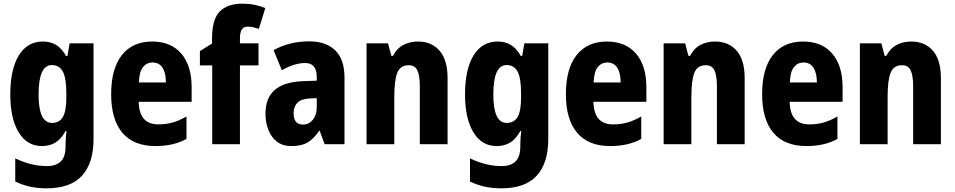

<svg xmlns="http://www.w3.org/2000/svg" viewBox="-20 -785 5200 1045"><path d="M213 -559Q254 -559 284.5 -541Q315 -523 340 -480H347L359 -549H489V-27Q489 102 426.5 171Q364 240 233 240Q138 240 63 203V77Q109 99 152 109Q195 119 235 119Q284 119 310.5 94Q337 69 337 10V3Q337 -35 342 -72H337Q313 -28 281.5 -9Q250 10 208 10Q127 10 81.5 -65Q36 -140 36 -271Q36 -408 82.5 -483.5Q129 -559 213 -559ZM262 -431Q190 -431 190 -270Q190 -116 263 -116Q303 -116 322 -148Q341 -180 341 -254V-278Q341 -360 322 -395.5Q303 -431 262 -431Z M808 -559Q910 -559 966.5 -493.5Q1023 -428 1023 -310V-231H735Q737 -108 842 -108Q883 -108 919 -118Q955 -128 995 -151V-29Q926 10 826 10Q707 10 646 -62.5Q585 -135 585 -272Q585 -412 643.5 -485.5Q702 -559 808 -559ZM810 -445Q779 -445 758.5 -420Q738 -395 736 -336H883Q883 -388 864.5 -416.5Q846 -445 810 -445Z M1387 -429H1286V0H1135V-429H1068V-507L1134 -548V-574Q1134 -680 1176 -722.5Q1218 -765 1299 -765Q1335 -765 1364.5 -759Q1394 -753 1424 -741L1389 -628Q1374 -633 1359 -636.5Q1344 -640 1327 -640Q1286 -640 1286 -578V-549H1387Z M1662 -560Q1754 -560 1804.5 -511Q1855 -462 1855 -363V0H1747L1720 -73H1717Q1689 -31 1655.5 -10.5Q1622 10 1566 10Q1519 10 1488 -13.5Q1457 -37 1441 -77Q1425 -117 1425 -166Q1425 -253 1476 -296Q1527 -339 1626 -343L1704 -346V-366Q1704 -442 1641 -442Q1612 -442 1581 -432.5Q1550 -423 1514 -403L1469 -512Q1510 -535 1559 -547.5Q1608 -560 1662 -560ZM1665 -249Q1620 -247 1599 -226Q1578 -205 1578 -169Q1578 -107 1629 -107Q1661 -107 1682.5 -133Q1704 -159 1704 -203V-251Z M2255 -559Q2329 -559 2372.5 -509Q2416 -459 2416 -360V0H2265V-315Q2265 -372 2252 -401Q2239 -430 2205 -430Q2159 -430 2142.5 -389.5Q2126 -349 2126 -256V0H1975V-549H2092L2110 -481H2119Q2139 -521 2174.5 -540Q2210 -559 2255 -559Z M2688 -559Q2729 -559 2759.5 -541Q2790 -523 2815 -480H2822L2834 -549H2964V-27Q2964 102 2901.5 171Q2839 240 2708 240Q2613 240 2538 203V77Q2584 99 2627 109Q2670 119 2710 119Q2759 119 2785.5 94Q2812 69 2812 10V3Q2812 -35 2817 -72H2812Q2788 -28 2756.5 -9Q2725 10 2683 10Q2602 10 2556.5 -65Q2511 -140 2511 -271Q2511 -408 2557.5 -483.5Q2604 -559 2688 -559ZM2737 -431Q2665 -431 2665 -270Q2665 -116 2738 -116Q2778 -116 2797 -148Q2816 -180 2816 -254V-278Q2816 -360 2797 -395.5Q2778 -431 2737 -431Z M3283 -559Q3385 -559 3441.5 -493.5Q3498 -428 3498 -310V-231H3210Q3212 -108 3317 -108Q3358 -108 3394 -118Q3430 -128 3470 -151V-29Q3401 10 3301 10Q3182 10 3121 -62.5Q3060 -135 3060 -272Q3060 -412 3118.5 -485.5Q3177 -559 3283 -559ZM3285 -445Q3254 -445 3233.5 -420Q3213 -395 3211 -336H3358Q3358 -388 3339.5 -416.5Q3321 -445 3285 -445Z M3872 -559Q3946 -559 3989.5 -509Q4033 -459 4033 -360V0H3882V-315Q3882 -372 3869 -401Q3856 -430 3822 -430Q3776 -430 3759.5 -389.5Q3743 -349 3743 -256V0H3592V-549H3709L3727 -481H3736Q3756 -521 3791.5 -540Q3827 -559 3872 -559Z M4351 -559Q4453 -559 4509.5 -493.5Q4566 -428 4566 -310V-231H4278Q4280 -108 4385 -108Q4426 -108 4462 -118Q4498 -128 4538 -151V-29Q4469 10 4369 10Q4250 10 4189 -62.5Q4128 -135 4128 -272Q4128 -412 4186.5 -485.5Q4245 -559 4351 -559ZM4353 -445Q4322 -445 4301.5 -420Q4281 -395 4279 -336H4426Q4426 -388 4407.5 -416.5Q4389 -445 4353 -445Z M4940 -559Q5014 -559 5057.5 -509Q5101 -459 5101 -360V0H4950V-315Q4950 -372 4937 -401Q4924 -430 4890 -430Q4844 -430 4827.5 -389.5Q4811 -349 4811 -256V0H4660V-549H4777L4795 -481H4804Q4824 -521 4859.5 -540Q4895 -559 4940 -559Z"/></svg>

Font: Noto Sans Sinhala Condensed ExtraBold
Style: Regular
Weight: 800
Width: 3
Designer: Jelle Bosma - Monotype Design Team
Foundry: Monotype Imaging Inc.
Version: Version 2.006; ttfautohint (v1.8.4.7-5d5b)